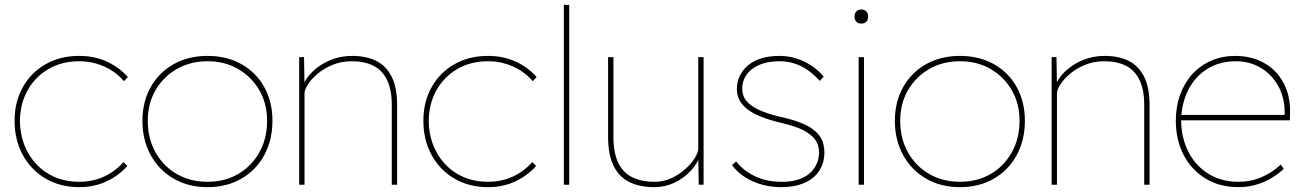

<svg xmlns="http://www.w3.org/2000/svg" viewBox="-20 -760 5363 790"><path d="M306 10Q228 10 168 -25Q108 -60 74 -122Q40 -184 40 -263Q40 -341 74 -401.5Q108 -462 168 -496Q228 -530 306 -530Q369 -530 420 -506.5Q471 -483 506 -443L490 -426Q468 -452 439.5 -470Q411 -488 377.5 -498Q344 -508 306 -508Q235 -508 180.5 -476.5Q126 -445 94.5 -390Q63 -335 62 -263Q63 -190 94.5 -133Q126 -76 180.5 -44Q235 -12 306 -12Q343 -12 376 -21.5Q409 -31 437.5 -49.5Q466 -68 488 -93L504 -77Q468 -37 418 -13.5Q368 10 306 10Z M834 10Q755 10 694.5 -25Q634 -60 600 -122Q566 -184 566 -263Q566 -341 600 -401.5Q634 -462 694.5 -496Q755 -530 834 -530Q913 -530 973.5 -496Q1034 -462 1067.5 -401.5Q1101 -341 1101 -263Q1101 -184 1067.5 -122Q1034 -60 973.5 -25Q913 10 834 10ZM834 -12Q905 -12 960 -44Q1015 -76 1047 -133Q1079 -190 1079 -263Q1079 -334 1047 -389Q1015 -444 960 -476Q905 -508 834 -508Q763 -508 707.5 -476Q652 -444 620 -389Q588 -334 588 -263Q588 -190 620 -133Q652 -76 707.5 -44Q763 -12 834 -12Z M1211 0V-525H1231L1233 -404L1224 -401Q1235 -435 1265 -464.5Q1295 -494 1337.5 -512Q1380 -530 1429 -530Q1488 -530 1529 -509Q1570 -488 1592 -443.5Q1614 -399 1614 -328V0H1592V-328Q1592 -391 1572.5 -431Q1553 -471 1516.5 -489.5Q1480 -508 1427 -508Q1385 -508 1349.5 -493.5Q1314 -479 1288 -457.5Q1262 -436 1247.5 -413.5Q1233 -391 1233 -376V0H1222Q1220 0 1217.5 0Q1215 0 1211 0Z M1988 10Q1910 10 1850 -25Q1790 -60 1756 -122Q1722 -184 1722 -263Q1722 -341 1756 -401.5Q1790 -462 1850 -496Q1910 -530 1988 -530Q2051 -530 2102 -506.5Q2153 -483 2188 -443L2172 -426Q2150 -452 2121.5 -470Q2093 -488 2059.5 -498Q2026 -508 1988 -508Q1917 -508 1862.5 -476.5Q1808 -445 1776.5 -390Q1745 -335 1744 -263Q1745 -190 1776.5 -133Q1808 -76 1862.5 -44Q1917 -12 1988 -12Q2025 -12 2058 -21.5Q2091 -31 2119.5 -49.5Q2148 -68 2170 -93L2186 -77Q2150 -37 2100 -13.5Q2050 10 1988 10Z M2300 0V-740H2322V0Z M2672 10Q2611 10 2568.5 -11.5Q2526 -33 2504 -79Q2482 -125 2482 -197V-525H2504V-197Q2504 -132 2523.5 -91Q2543 -50 2581 -31Q2619 -12 2674 -12Q2710 -12 2742.5 -27Q2775 -42 2800 -64.5Q2825 -87 2839 -110Q2853 -133 2853 -149V-525H2875V0H2855L2853 -121L2862 -123Q2850 -87 2822 -57Q2794 -27 2755.5 -8.5Q2717 10 2672 10Z M3195 10Q3129 10 3075 -15Q3021 -40 2992 -81L3009 -96Q3037 -59 3085 -35.5Q3133 -12 3197 -12Q3238 -12 3267 -22Q3296 -32 3314 -49Q3332 -66 3341 -87.5Q3350 -109 3350 -133Q3350 -182 3308 -210Q3288 -225 3258 -236Q3228 -247 3188 -256Q3143 -267 3108.5 -281Q3074 -295 3052 -313Q3032 -330 3022 -349.5Q3012 -369 3012 -393Q3012 -424 3024.5 -449Q3037 -474 3059.5 -492.5Q3082 -511 3114.5 -520.5Q3147 -530 3187 -530Q3222 -530 3255 -520Q3288 -510 3317 -491Q3346 -472 3369 -445L3353 -427Q3331 -452 3305 -470.5Q3279 -489 3249.5 -498.5Q3220 -508 3187 -508Q3151 -508 3122.5 -499.5Q3094 -491 3074 -475.5Q3054 -460 3044 -439.5Q3034 -419 3034 -394Q3034 -377 3041 -361Q3048 -345 3064 -332Q3084 -315 3116.5 -302Q3149 -289 3192 -279Q3237 -269 3270.5 -256.5Q3304 -244 3326 -227Q3349 -210 3360.5 -187Q3372 -164 3372 -133Q3372 -90 3351 -57.5Q3330 -25 3290 -7.5Q3250 10 3195 10Z M3513 0V-525H3535V0ZM3524 -663Q3510 -663 3503 -671Q3496 -679 3496 -692Q3496 -704 3503 -712.5Q3510 -721 3524 -721Q3537 -721 3544.5 -713Q3552 -705 3552 -692Q3552 -679 3545 -671Q3538 -663 3524 -663Z M3930 10Q3851 10 3790.5 -25Q3730 -60 3696 -122Q3662 -184 3662 -263Q3662 -341 3696 -401.5Q3730 -462 3790.5 -496Q3851 -530 3930 -530Q4009 -530 4069.5 -496Q4130 -462 4163.5 -401.5Q4197 -341 4197 -263Q4197 -184 4163.5 -122Q4130 -60 4069.5 -25Q4009 10 3930 10ZM3930 -12Q4001 -12 4056 -44Q4111 -76 4143 -133Q4175 -190 4175 -263Q4175 -334 4143 -389Q4111 -444 4056 -476Q4001 -508 3930 -508Q3859 -508 3803.5 -476Q3748 -444 3716 -389Q3684 -334 3684 -263Q3684 -190 3716 -133Q3748 -76 3803.5 -44Q3859 -12 3930 -12Z M4307 0V-525H4327L4329 -404L4320 -401Q4331 -435 4361 -464.5Q4391 -494 4433.5 -512Q4476 -530 4525 -530Q4584 -530 4625 -509Q4666 -488 4688 -443.5Q4710 -399 4710 -328V0H4688V-328Q4688 -391 4668.5 -431Q4649 -471 4612.5 -489.5Q4576 -508 4523 -508Q4481 -508 4445.5 -493.5Q4410 -479 4384 -457.5Q4358 -436 4343.5 -413.5Q4329 -391 4329 -376V0H4318Q4316 0 4313.5 0Q4311 0 4307 0Z M5075 10Q4999 10 4941 -25Q4883 -60 4850.5 -122Q4818 -184 4818 -263Q4818 -322 4836 -371Q4854 -420 4886.5 -455.5Q4919 -491 4964 -510.5Q5009 -530 5063 -530Q5113 -530 5155 -513.5Q5197 -497 5227.5 -465.5Q5258 -434 5274 -390Q5290 -346 5288 -291L5287 -265H4830V-287H5276L5264 -270L5266 -295Q5266 -359 5239 -407Q5212 -455 5166.5 -481.5Q5121 -508 5066 -508Q4998 -508 4947.5 -476.5Q4897 -445 4869 -389.5Q4841 -334 4840 -263Q4841 -190 4871 -133Q4901 -76 4953.5 -44Q5006 -12 5075 -12Q5127 -12 5171 -31Q5215 -50 5250 -83L5262 -65Q5237 -42 5208.5 -25.5Q5180 -9 5146.5 0.5Q5113 10 5075 10Z"/></svg>

Font: Lexend Deca Thin
Style: Regular
Weight: 250
Designer: Bonnie Shaver-Troup, Thomas Jockin
Foundry: Lexend
Version: Version 1.007